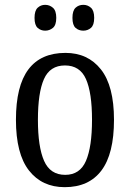

<svg xmlns="http://www.w3.org/2000/svg" viewBox="-20 -765 538 795"><path d="M248 10Q154 10 100 -59Q46 -128 46 -269Q46 -409 97.5 -477.5Q149 -546 251 -546Q344 -546 398 -477.5Q452 -409 452 -269Q452 -128 400 -59Q348 10 248 10ZM250 -41Q311 -41 336 -99Q361 -157 361 -269Q361 -381 336 -437.5Q311 -494 249 -494Q187 -494 162 -437.5Q137 -381 137 -269Q137 -157 162.5 -99Q188 -41 250 -41ZM325 -638Q306 -638 293 -649.5Q280 -661 280 -691Q280 -721 293 -733Q306 -745 325 -745Q343 -745 356.5 -733Q370 -721 370 -691Q370 -661 356.5 -649.5Q343 -638 325 -638ZM167 -638Q149 -638 136 -649.5Q123 -661 123 -691Q123 -721 136 -733Q149 -745 167 -745Q185 -745 199 -733Q213 -721 213 -691Q213 -661 199 -649.5Q185 -638 167 -638Z"/></svg>

Font: Noto Serif Ethiopic Condensed
Style: Regular
Weight: 400
Width: 3
Designer: Monotype Design Team
Foundry: Monotype Imaging Inc.
Version: Version 2.102; ttfautohint (v1.8.4.7-5d5b)